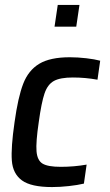

<svg xmlns="http://www.w3.org/2000/svg" viewBox="-20 -750 447 778"><path d="M24 0ZM191 8Q106 8 69 -19Q32 -46 28 -99Q24 -152 39 -255Q53 -356 74 -410.5Q95 -465 139 -491.5Q183 -518 263 -518Q295 -518 329.5 -514Q364 -510 386 -504L375 -427Q326 -436 275 -436Q224 -436 198.5 -422Q173 -408 160.5 -371.5Q148 -335 137 -255Q125 -174 128 -137Q131 -100 152.5 -87Q174 -74 226 -74Q280 -74 331 -83L320 -6Q295 0 259 4Q223 8 191 8ZM201 -642 214 -730H302L289 -642Z"/></svg>

Font: Assailand Medium
Style: Italic
Weight: 500
Italic angle: -8°
Designer: Hector Gatti with collaboration of the Omnibus-Type team
Foundry: Omnibus-Type
Version: Version 0.072;October 19, 2019;FontCreator 12.0.0.2547 64-bi